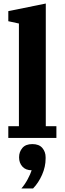

<svg xmlns="http://www.w3.org/2000/svg" viewBox="-20 -780 366 1086"><path d="M27 -66H87V-647L27 -660V-717L239 -760V-66H299V0H27ZM101 286Q110 276 119.5 262Q129 248 136.5 234Q144 220 150 206.5Q156 193 159 183Q125 183 106.5 162Q88 141 88 111V109Q88 79 106.5 57Q125 35 163 35Q201 35 219.5 57Q238 79 238 109V117Q238 163 218 208.5Q198 254 167 286H101Z"/></svg>

Font: IBM Plex Serif
Style: Bold
Weight: 700
Designer: Mike Abbink, Paul van der Laan, Pieter van Rosmalen
Foundry: Bold Monday
Version: Version 2.008